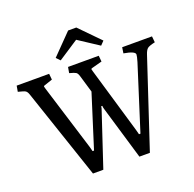

<svg xmlns="http://www.w3.org/2000/svg" viewBox="-159 -1073 1251 1240"><g transform="rotate(-20 466.5 -452.5)"><path d="M591 9 483 -355Q478 -370 478 -381H470Q470 -370 464 -355L343 9H272L63 -610Q56 -631 45 -637.5Q34 -644 -4 -653L3 -693H226L230 -652L174 -633Q167 -632 167 -626Q167 -623 171 -611L310 -162Q319 -130 319 -128H329L444 -492L409 -610Q403 -631 393 -637.5Q383 -644 349 -653L356 -693H567L571 -652L500 -633Q493 -632 493 -626Q493 -623 497 -611L629 -162Q638 -130 638 -128H648L788 -569Q799 -606 799 -618Q799 -640 722 -653L728 -693H933L937 -651Q896 -642 884 -632Q872 -622 863 -595L663 9ZM604 -749 465 -840 326 -749 301 -775 437 -914H493L629 -775Z"/></g></svg>

Font: Poly
Style: Regular
Weight: 400
Designer: Jos Nicols Silva Schwarzenberg
Foundry: Jose Nicolas Silva Schwarzenberg
Version: Version 1.001